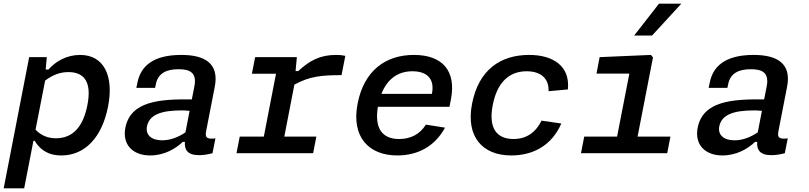

<svg xmlns="http://www.w3.org/2000/svg" viewBox="-21 -830 4381 1040"><path d="M564.5 -254C596 -416 544 -532.5 413 -532.5C339.5 -532.5 280.5 -497.5 241.5 -453.5H226.5L232.5 -520.5H137L-1 190H110L160 -67H167C194 -23 235 12 311.5 12C441.5 12 532.5 -89 564.5 -254ZM171.5 -127.5 223.5 -393.5C266.5 -426.5 308.5 -439.5 349.5 -439.5C439 -439.5 476 -381.5 452.5 -261.5C429 -139 370 -81 282 -81C241.5 -81 203.5 -94 171.5 -127.5Z M961 -532.5C805.5 -532.5 740 -469.5 723 -380.5L717.5 -354H819L823.5 -375C835.5 -435.5 884 -455 945 -455C1007 -455.5 1046.5 -437 1032 -362.5L1018 -291.5C842 -294 686 -281.5 658 -138C640.5 -48 697 12 792 12C869.5 12 930 -24.5 969 -61.5H980.5C977.5 -20.5 993 10.5 1057.5 10.5C1079 10.5 1103 7 1130 0L1146 -80.5C1099.5 -75 1088.5 -84 1095.5 -119.5L1142.5 -361C1166.5 -485 1090.5 -532.5 961 -532.5ZM775 -145C787.5 -208.5 851 -232 964.5 -232C978.5 -232 992.5 -231 1006 -229.5L983.5 -113C945.5 -87.5 903.5 -70 857 -70C800 -70 766.5 -98.5 775 -145Z M1587 -520.5H1361L1343.5 -430.5H1474L1408 -90H1277.5L1260 0H1675L1692.5 -90H1519L1573.5 -371.5C1655.5 -416.5 1720 -423 1829 -423L1849.5 -527.5C1834.5 -531 1819 -532.5 1800 -532.5C1712 -532.5 1656.5 -502 1594.5 -445H1580Z M1916 -268.5C1881 -89 1975.5 12 2131 12C2240.5 12 2333.5 -35.5 2389.5 -138.5L2286 -155C2252 -101 2201.5 -77 2141 -77C2048.5 -77 2006.5 -136 2026 -251.5H2413.5L2421.5 -291.5C2451.5 -447.5 2374.5 -532.5 2221 -532.5C2067 -532.5 1950.5 -447 1916 -268.5ZM2045 -321.5C2077.5 -404.5 2137 -444 2213 -444C2288.5 -444 2335.5 -406 2318.5 -321.5Z M3019.5 -161 2912.5 -176.5C2880.5 -112.5 2830.5 -77 2760.5 -77C2669 -77 2623.5 -136.5 2648 -261C2671 -379.5 2733.5 -444 2831.5 -444C2904 -444 2953 -409 2950.5 -336L3055 -345.5C3068 -472.5 2974.5 -532.5 2845.5 -532.5C2691 -532.5 2572 -453 2536 -268.5C2501 -89 2592.5 12 2748.5 12C2865 12 2967 -40.5 3019.5 -161Z M3126 0H3593L3610.5 -90H3432.5L3516 -519L3505 -532.5L3227 -520.5L3210 -431.5H3388L3321.5 -90H3143.5ZM3414 -637.5 3548.5 -810H3669.5L3511 -637.5Z M4061 -532.5C3905.5 -532.5 3840 -469.5 3823 -380.5L3817.5 -354H3919L3923.5 -375C3935.5 -435.5 3984 -455 4045 -455C4107 -455.5 4146.5 -437 4132 -362.5L4118 -291.5C3942 -294 3786 -281.5 3758 -138C3740.5 -48 3797 12 3892 12C3969.5 12 4030 -24.5 4069 -61.5H4080.5C4077.5 -20.5 4093 10.5 4157.5 10.5C4179 10.5 4203 7 4230 0L4246 -80.5C4199.5 -75 4188.5 -84 4195.5 -119.5L4242.5 -361C4266.5 -485 4190.5 -532.5 4061 -532.5ZM3875 -145C3887.5 -208.5 3951 -232 4064.5 -232C4078.5 -232 4092.5 -231 4106 -229.5L4083.5 -113C4045.5 -87.5 4003.5 -70 3957 -70C3900 -70 3866.5 -98.5 3875 -145Z"/></svg>

Font: Monaspace Neon Medium
Style: Italic
Weight: 500
Italic angle: -11°
Designer: Riley Cran & the Lettermatic Team
Foundry: Lettermatic
Version: Version 1.200 (Monaspace Neon)